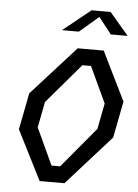

<svg xmlns="http://www.w3.org/2000/svg" viewBox="-61 -987 743 1034"><g transform="rotate(5 310.0 -470.0)"><path d="M193 0H327L567 -268L605.5 -465.5L475.5 -730H335L96 -465.5L57.5 -268ZM157.5 -287 184.5 -426.5 368 -641.5H414.5L505.5 -446.5L478.5 -307L296 -88.5H249.5ZM242 -820H333L436.5 -908.5L506 -820H597L494.5 -940.5H391.5Z"/></g></svg>

Font: Monaspace Krypton
Style: Italic
Weight: 400
Italic angle: -11°
Designer: Riley Cran & the Lettermatic Team
Foundry: Lettermatic
Version: Version 1.101 (Monaspace Krypton)